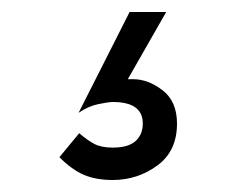

<svg xmlns="http://www.w3.org/2000/svg" viewBox="-20 -80 390 320"><path d="M196 -60H257L193 52H202Q227 52 251 70.5Q275 89 275 126Q275 172 242 196Q209 220 168 220Q140 220 120 211.5Q100 203 79 182L112 142Q126 154 137.5 160Q149 166 168 166Q194 166 206 155Q218 144 218 126Q218 90 168 90Q161 90 144 93.5Q127 97 111 108Z"/></svg>

Font: Jost
Style: Regular
Weight: 400
Version: Version 3.500